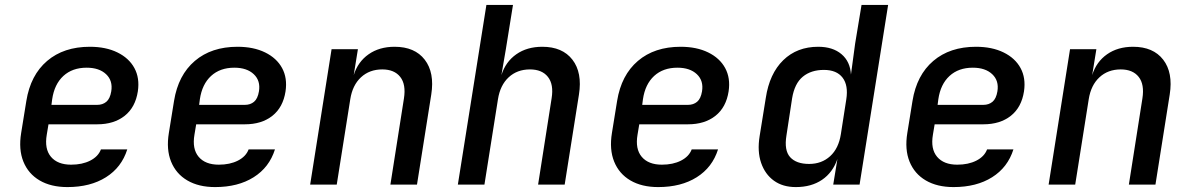

<svg xmlns="http://www.w3.org/2000/svg" viewBox="-20 -750 4840 780"><path d="M254 10Q187 10 141 -17Q95 -44 75 -93.5Q55 -143 66 -210L87 -340Q104 -445 171.5 -502.5Q239 -560 345 -560Q410 -560 457 -537Q504 -514 526 -473.5Q548 -433 540 -379Q530 -314 486.5 -279.5Q443 -245 375 -245H177L170 -203Q160 -145 187 -113Q214 -81 269 -81Q314 -81 346.5 -97.5Q379 -114 390 -143H497Q474 -70 410.5 -30Q347 10 254 10ZM189 -324H375Q397 -324 412 -336.5Q427 -349 432 -379Q439 -422 411 -448.5Q383 -475 332 -475Q274 -475 237.5 -441.5Q201 -408 192 -347Z M854 10Q787 10 741 -17Q695 -44 675 -93.5Q655 -143 666 -210L687 -340Q704 -445 771.5 -502.5Q839 -560 945 -560Q1010 -560 1057 -537Q1104 -514 1126 -473.5Q1148 -433 1140 -379Q1130 -314 1086.5 -279.5Q1043 -245 975 -245H777L770 -203Q760 -145 787 -113Q814 -81 869 -81Q914 -81 946.5 -97.5Q979 -114 990 -143H1097Q1074 -70 1010.5 -30Q947 10 854 10ZM789 -324H975Q997 -324 1012 -336.5Q1027 -349 1032 -379Q1039 -422 1011 -448.5Q983 -475 932 -475Q874 -475 837.5 -441.5Q801 -408 792 -347Z M1240 0 1327 -550H1434L1417 -445Q1434 -499 1477.5 -529.5Q1521 -560 1583 -560Q1665 -560 1705.5 -507.5Q1746 -455 1732 -366L1674 0H1566L1621 -350Q1630 -407 1606 -437.5Q1582 -468 1533 -468Q1481 -468 1446.5 -436Q1412 -404 1403 -347L1348 0Z M1840 0 1956 -730H2064L2035 -550L2017 -445Q2034 -499 2077.5 -529.5Q2121 -560 2183 -560Q2265 -560 2305.5 -507.5Q2346 -455 2332 -366L2274 0H2166L2221 -351Q2230 -407 2206 -437.5Q2182 -468 2133 -468Q2081 -468 2046.5 -436Q2012 -404 2003 -347L1948 0Z M2654 10Q2587 10 2541 -17Q2495 -44 2475 -93.5Q2455 -143 2466 -210L2487 -340Q2504 -445 2571.5 -502.5Q2639 -560 2745 -560Q2810 -560 2857 -537Q2904 -514 2926 -473.5Q2948 -433 2940 -379Q2930 -314 2886.5 -279.5Q2843 -245 2775 -245H2577L2570 -203Q2560 -145 2587 -113Q2614 -81 2669 -81Q2714 -81 2746.5 -97.5Q2779 -114 2790 -143H2897Q2874 -70 2810.5 -30Q2747 10 2654 10ZM2589 -324H2775Q2797 -324 2812 -336.5Q2827 -349 2832 -379Q2839 -422 2811 -448.5Q2783 -475 2732 -475Q2674 -475 2637.5 -441.5Q2601 -408 2592 -347Z M3213 10Q3160 10 3124 -16Q3088 -42 3072 -88.5Q3056 -135 3066 -197L3091 -352Q3106 -451 3162 -505.5Q3218 -560 3304 -560Q3363 -560 3398.5 -530Q3434 -500 3437 -447L3454 -573L3480 -730H3588L3472 0H3365L3382 -104Q3363 -49 3319.5 -19.5Q3276 10 3213 10ZM3267 -84Q3318 -84 3352.5 -115.5Q3387 -147 3396 -205L3418 -346Q3427 -403 3403 -434.5Q3379 -466 3327 -466Q3275 -466 3241.5 -438.5Q3208 -411 3198 -351L3175 -200Q3165 -139 3190 -111.5Q3215 -84 3267 -84Z M3854 10Q3787 10 3741 -17Q3695 -44 3675 -93.5Q3655 -143 3666 -210L3687 -340Q3704 -445 3771.5 -502.5Q3839 -560 3945 -560Q4010 -560 4057 -537Q4104 -514 4126 -473.5Q4148 -433 4140 -379Q4130 -314 4086.5 -279.5Q4043 -245 3975 -245H3777L3770 -203Q3760 -145 3787 -113Q3814 -81 3869 -81Q3914 -81 3946.5 -97.5Q3979 -114 3990 -143H4097Q4074 -70 4010.5 -30Q3947 10 3854 10ZM3789 -324H3975Q3997 -324 4012 -336.5Q4027 -349 4032 -379Q4039 -422 4011 -448.5Q3983 -475 3932 -475Q3874 -475 3837.5 -441.5Q3801 -408 3792 -347Z M4240 0 4327 -550H4434L4417 -445Q4434 -499 4477.5 -529.5Q4521 -560 4583 -560Q4665 -560 4705.5 -507.5Q4746 -455 4732 -366L4674 0H4566L4621 -350Q4630 -407 4606 -437.5Q4582 -468 4533 -468Q4481 -468 4446.5 -436Q4412 -404 4403 -347L4348 0Z"/></svg>

Font: JetBrains Mono NL SemiBold
Style: Italic
Weight: 600
Italic angle: -9°
Monospace: yes
Designer: Philipp Nurullin, Konstantin Bulenkov
Foundry: JetBrains
Version: Version 2.305; ttfautohint (v1.8.4.7-5d5b)